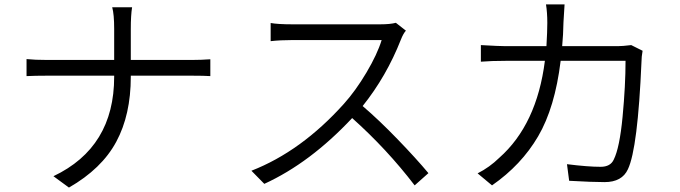

<svg xmlns="http://www.w3.org/2000/svg" viewBox="-20 -804 3040 858"><path d="M564.5 -536.1H837.9Q878.9 -536.1 919.9 -539.1V-463.9Q892.6 -465.8 836.9 -465.8H564.5V-460.9Q564.5 -291 499.5 -170.4Q434.6 -49.8 288.1 34.2L218.8 -16.6Q490.2 -145.5 490.2 -460.9V-465.8H191.4Q135.7 -465.8 98.6 -463.9V-540Q135.7 -536.1 189.5 -536.1H490.2V-674.8Q490.2 -740.2 481.4 -771.5H570.3Q564.5 -736.3 564.5 -673.8Z M1749 -702.1 1793.9 -667Q1782.2 -654.3 1771.5 -627Q1707 -462.9 1600.6 -330.1Q1674.8 -266.6 1756.8 -181.6Q1838.9 -96.7 1894.5 -30.3L1833 24.4Q1709 -137.7 1553.7 -276.4Q1366.2 -76.2 1161.1 17.6L1103.5 -41Q1326.2 -127.9 1516.6 -339.8Q1569.3 -398.4 1617.7 -480Q1666 -561.5 1685.5 -625H1287.1Q1233.4 -625 1189.5 -620.1V-701.2Q1221.7 -695.3 1287.1 -695.3H1678.7Q1723.6 -695.3 1749 -702.1Z M2800.8 -602.5 2851.6 -577.1Q2846.7 -549.8 2846.7 -529.3Q2830.1 -140.6 2786.1 -47.9Q2759.8 9.8 2681.6 9.8Q2627 9.8 2523.4 3.9L2513.7 -70.3Q2607.4 -58.6 2664.1 -58.6Q2708 -58.6 2722.7 -90.8Q2749 -143.6 2762.2 -282.7Q2775.4 -421.9 2775.4 -532.2H2485.4Q2460 -323.2 2384.8 -194.8Q2309.6 -66.4 2178.7 24.4L2114.3 -29.3Q2168 -56.6 2210.9 -98.6Q2378.9 -247.1 2415 -532.2H2241.2Q2174.8 -532.2 2128.9 -528.3V-602.5Q2211.9 -597.7 2240.2 -597.7H2421.9Q2425.8 -664.1 2425.8 -702.1Q2425.8 -748 2419.9 -784.2H2502.9Q2500 -745.1 2498 -704.1Q2497.1 -649.4 2492.2 -597.7H2740.2Q2761.7 -597.7 2800.8 -602.5Z"/></svg>

Font: Gen Shin Gothic Normal
Style: Regular
Weight: 300
Designer: [Source Han Sans]
Ryoko NISHIZUKA  (kana & ideographs); Paul D. Hunt (Latin, Greek & Cyrillic); Wenlong ZHANG  (bopomofo
Version: Version 1.002.20150607